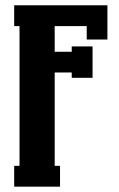

<svg xmlns="http://www.w3.org/2000/svg" viewBox="-20 -700 445 720"><path d="M205.1 0H33.2V-78.1H53.2V-602.1H33.2V-680.2H382.8V-551.8H305.2V-602.1H185.1V-505.9H249V-525.9H327.1V-408.2H249V-428.2H185.1V-78.1H205.1Z"/></svg>

Font: Margherita Black
Style: Regular
Weight: 900
Designer: James Puckett
Foundry: Dunwich Type Founders
Version: Version 1.008;hotconv 1.0.109;makeotfexe 2.5.65596